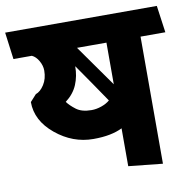

<svg xmlns="http://www.w3.org/2000/svg" viewBox="-89 -759 859 854"><g transform="rotate(-10 340.0 -332.0)"><path d="M425 0V-171Q401 -159 368.5 -152.5Q336 -146 294 -146Q201 -146 124.5 -209Q48 -272 48 -356Q55 -363 62 -371.5Q69 -380 76 -387Q97 -394 114 -420.5Q131 -447 131 -484Q131 -506 118.5 -528Q106 -550 88 -558H5Q1 -589 -3 -619Q-7 -649 -11 -680H674L691 -558H579V16ZM425 -558H292L425 -370ZM391 -303Q359 -350 328.5 -394.5Q298 -439 270 -479Q270 -434 254 -396Q238 -358 201 -330Q214 -312 239 -293Q264 -274 308 -274Q330 -274 353 -282Q376 -290 391 -303Z"/></g></svg>

Font: Palanquin Dark Medium
Style: Regular
Weight: 500
Designer: Pria Ravichandran
Version: Version 1.001